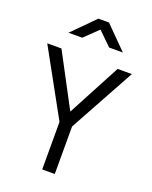

<svg xmlns="http://www.w3.org/2000/svg" viewBox="-168 -1016 874 1105"><g transform="rotate(20 269.0 -463.0)"><path d="M308 0H231V-291L10 -692H97L269 -368L441 -692H528L308 -291ZM104 -791 238 -926H303L437 -791H353L271 -871L188 -791Z"/></g></svg>

Font: TitilliumWeb-Regular
Style: Regular
Weight: 400
Version: Version 1.001;PS 57.000;hotconv 1.0.70;makeotf.lib2.5.55311